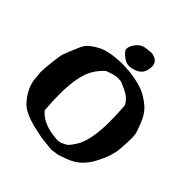

<svg xmlns="http://www.w3.org/2000/svg" viewBox="-230 -1029 1217 1217"><g transform="rotate(45 378.5 -421.0)"><path d="M459 -857.9Q498.5 -843.8 498.5 -802.2Q498.5 -732.9 437 -711.4Q414.1 -703.1 390.6 -703.1Q367.2 -703.1 343.8 -719.7Q303.7 -748 303.7 -767.3Q303.7 -786.6 314.9 -805.7Q343.3 -853.5 388.2 -858.4Q405.8 -860.4 413.6 -861.3Q427.2 -863.3 435.5 -863.3Q443.8 -863.3 459 -857.9ZM508.3 -123.5Q555.7 -199.2 555.7 -368.7Q555.7 -370.6 555.7 -372.1Q555.7 -434.1 549.8 -508.3Q528.3 -553.2 468.8 -579.1Q434.6 -593.8 428.5 -596.7Q422.4 -599.6 394.8 -599.6Q367.2 -599.6 310.5 -577.1Q277.3 -546.4 254.9 -510.3Q207 -433.6 207 -261.7Q207 -200.7 212.9 -127Q267.6 -58.1 398.4 -49.8Q401.9 -49.8 404.8 -49.8L431.2 -53.2Q450.2 -63.5 469.7 -73.2Q489.7 -93.3 508.3 -123.5ZM320.8 9.8 232.9 -9.3Q137.7 -35.6 103 -72.8Q40.5 -139.2 29.3 -214.4L23.4 -279.3V-279.8Q23.4 -309.6 30.5 -374.3Q37.6 -439 44.2 -457.5Q50.8 -476.1 55.2 -487.8Q91.3 -578.1 104.5 -594.7Q125 -621.1 179.4 -650.4Q233.9 -679.7 349.6 -683.6L424.8 -679.7H425.3Q524.4 -666.5 573.7 -638.9Q623 -611.3 651.6 -581.8Q680.2 -552.2 701.9 -497.3Q723.6 -442.4 726.1 -425.8Q728.5 -409.2 728.5 -386.5Q728.5 -363.8 723.9 -293.9Q719.2 -224.1 669.7 -131.8Q620.1 -39.6 531.7 -8.3Q498 4.9 470.2 13.2L419.4 20.5Z"/></g></svg>

Font: Drukaatie burti
Style: Heavy
Weight: 800
Version: Version 0.14